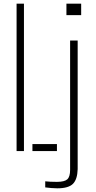

<svg xmlns="http://www.w3.org/2000/svg" viewBox="-20 -820 522 1042"><path d="M70 0V-800H110V0ZM156 0V-38H289V0ZM340.5 -738V-800H420.5V-738ZM290.5 202Q278.5 202 258.5 200.5Q238.5 199 225.5 197V164Q237.5 165.5 253 166.2Q268.5 167 288.5 167Q330 167 345.2 153.2Q360.5 139.5 360.5 102V-600H401.5V98Q400 153.5 375.8 177.8Q351.5 202 290.5 202Z"/></svg>

Font: Big Shoulders Stencil Text SC Thin
Style: Regular
Weight: 100
Designer: Patric King
Foundry: XO Type Co
Version: Version 2.001